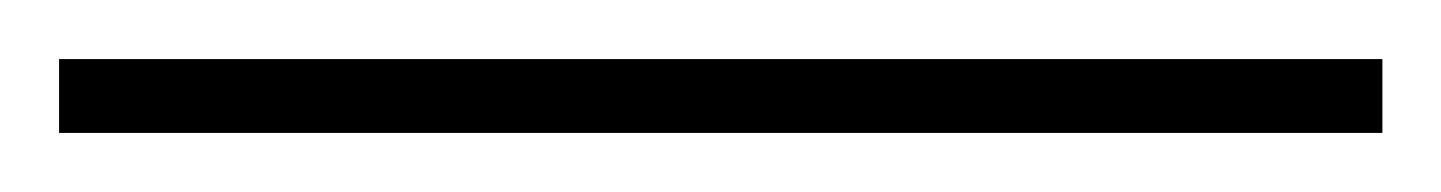

<svg xmlns="http://www.w3.org/2000/svg" viewBox="-20 63 488 65"><path d="M0 83V108H448V83Z"/></svg>

Font: Noto Serif Sinhala SemiCondensed Thin
Style: Regular
Weight: 100
Width: 4
Designer: Jelle Bosma - Monotype Design Team
Foundry: Monotype Imaging Inc.
Version: Version 2.007